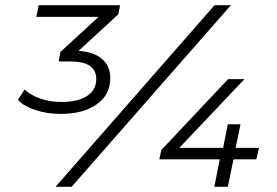

<svg xmlns="http://www.w3.org/2000/svg" viewBox="-20 -720 1069 740"><path d="M436 -665 283 -524Q342 -520 373.5 -492.5Q405 -465 405 -419Q405 -355 353 -318Q301 -281 214 -281Q161 -281 116 -296Q71 -311 49 -335L75 -375Q98 -353 135.5 -340Q173 -327 218 -327Q280 -327 315.5 -350Q351 -373 351 -416Q351 -449 326.5 -466Q302 -483 253 -483H206L213 -520L360 -655H120L129 -700H443ZM807 -700H870L256 0H194ZM968 -106H880L858 0H806L827 -106H594L602 -142L859 -415H922L671 -150H840L858 -241H907L888 -150H978Z"/></svg>

Font: Montserrat Alternates
Style: Italic
Weight: 400
Italic angle: -11.3°
Designer: Julieta Ulanovsky
Foundry: Julieta Ulanovsky
Version: Version 7.200